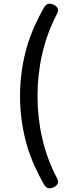

<svg xmlns="http://www.w3.org/2000/svg" viewBox="-20 -835 396 1044"><path d="M128 -39C150 33 181 101 219 168C231 189 248 194 270 184C296 173 302 154 288 130C217 -5 184 -159 184 -313C184 -466 217 -620 288 -756C302 -780 296 -799 270 -810C248 -820 231 -815 219 -794C181 -727 150 -659 128 -586C103 -502 89 -412 89 -313C89 -214 103 -124 128 -39Z"/></svg>

Font: GenSenRounded2 TW M
Style: Regular
Weight: 500
Version: Version 2.100;PS 2.1;hotconv 16.6.51;makeotf.lib2.5.65220 DE